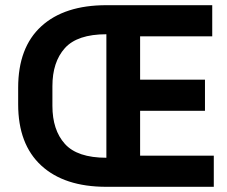

<svg xmlns="http://www.w3.org/2000/svg" viewBox="-20 -720 876 740"><path d="M390 0V-700H798V-580H520V-413H770V-293H520V-120H804V0ZM390 0Q228 0 139 -82Q50 -164 50 -318V-382Q50 -537 139 -618.5Q228 -700 390 -700V-588Q278 -588 230 -534.5Q182 -481 182 -388V-312Q182 -219 230 -165.5Q278 -112 390 -112Z"/></svg>

Font: Space Grotesk Light
Style: Bold
Weight: 700
Version: Version 2.000